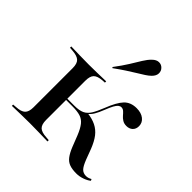

<svg xmlns="http://www.w3.org/2000/svg" viewBox="-182 -801 947 947"><g transform="rotate(45 291.0 -327.5)"><path d="M112.9 -207.3V-343.5Q112.9 -375.8 98.8 -388.7Q84.7 -401.6 51.6 -404L32.3 -405.6V-414.5Q66.9 -413.7 95.6 -412.9Q124.2 -412.1 156.5 -412.1Q187.1 -412.1 214.9 -412.9Q242.7 -413.7 275.8 -414.5V-405.6L260.5 -404.8Q227.4 -402.4 214.1 -389.1Q200.8 -375.8 200.8 -343.5V-207.3ZM156.5 -2.4Q124.2 -2.4 95.6 -1.6Q66.9 -0.8 32.3 0V-8.9L51.6 -10.5Q84.7 -12.1 98.8 -25.4Q112.9 -38.7 112.9 -70.2V-207.3H200.8V-70.2Q200.8 -38.7 214.5 -25.4Q228.2 -12.1 262.1 -10.5L280.6 -8.9V0Q246.8 -0.8 217.7 -1.6Q188.7 -2.4 156.5 -2.4ZM492.7 11.3Q463.7 11.3 444.8 4.4Q425.8 -2.4 412.5 -19.8Q399.2 -37.1 387.1 -66.9L363.7 -126.6Q350 -160.5 335.5 -178.6Q321 -196.8 300 -203.2Q279 -209.7 244.4 -209.7H194.4V-218.5H250Q283.1 -218.5 302.4 -227.4Q321.8 -236.3 335.1 -257.7Q348.4 -279 362.9 -316.1Q386.3 -376.6 410.5 -402Q434.7 -427.4 475.8 -427.4Q508.1 -427.4 527.4 -412.1Q546.8 -396.8 546.8 -372.6Q546.8 -352.4 534.3 -340.7Q521.8 -329 501.6 -329Q485.5 -329 473.8 -336.3Q462.1 -343.5 454 -353.2Q446 -362.9 437.9 -370.2Q429.8 -377.4 419.4 -377.4Q411.3 -377.4 403.6 -371.4Q396 -365.3 387.9 -350.4Q379.8 -335.5 369.4 -308.9Q358.9 -281.5 348 -263.3Q337.1 -245.2 323.4 -235.5L318.5 -239.5Q356.5 -235.5 382.3 -222.6Q408.1 -209.7 425.8 -186.7Q443.5 -163.7 458.1 -126.6L479 -71Q491.9 -37.9 504 -25.8Q516.1 -13.7 535.5 -13.7Q550 -13.7 565.3 -22.6L569.4 -14.5Q555.6 -3.2 534.7 4Q513.7 11.3 492.7 11.3ZM251.6 -482.3 247.6 -486.3Q277.4 -525.8 296.4 -556.5Q315.3 -587.1 329.8 -610.9Q344.4 -634.7 359.7 -649.2Q375.8 -665.3 392.7 -665.7Q409.7 -666.1 421 -654Q432.3 -642.7 431.9 -625.8Q431.5 -608.9 415.3 -592.7Q404.8 -582.3 389.1 -572.2Q373.4 -562.1 352.8 -549.6Q332.3 -537.1 306.9 -520.6Q281.5 -504 251.6 -482.3Z"/></g></svg>

Font: Playfair 144pt SemiExpanded Medium
Style: Regular
Weight: 500
Width: 6
Designer: Claus Eggers Sørensen
Foundry: Claus Eggers Sørensen
Version: Version 2.203